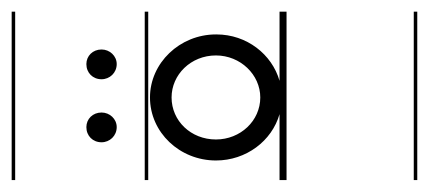

<svg xmlns="http://www.w3.org/2000/svg" viewBox="-226 -280 735 329"><g transform="rotate(-90 141.5 -115.5)"><path d="M221.2 -309C221.2 -324 210.2 -335 196.2 -335C181.2 -335 170.2 -324 170.2 -309C170.2 -295 181.2 -283 196.2 -283C210.2 -283 221.2 -295 221.2 -309ZM113.2 -309C113.2 -324 102.2 -335 88.2 -335C73.2 -335 62.2 -324 62.2 -309C62.2 -295 73.2 -283 88.2 -283C102.2 -283 113.2 -295 113.2 -309ZM139 -189C178 -189 211 -156 211 -113C211 -71 178 -37 139 -37C99 -37 67 -71 67 -113C67 -156 99 -189 139 -189ZM139 -226C79 -226 31 -175 31 -113C31 -61.2 64.4 -17.2 110.4 -4H-2.5V8H286V-4H167.5C213 -17 247 -60.3 247 -112V-113C247 -175 198 -226 139 -226ZM-2.5 226V232H286V226ZM-2.5 -235V-229H286V-235ZM-2.5 -463V-457H286V-463Z"/></g></svg>

Font: LetsTraceRuled
Style: Medium
Weight: 500
Version: Version 003.000